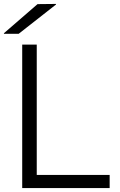

<svg xmlns="http://www.w3.org/2000/svg" viewBox="-32 -957 610 977"><path d="M155 -730V-67H526V0H81V-730ZM-12 -785V-788L159 -936L253 -937V-934L63 -785Z"/></svg>

Font: Nacelle Light
Style: Regular
Weight: 300
Designer: Sora Sagano
Foundry: Sora Sagano
Version: Version 1.000;FEAKit 1.0